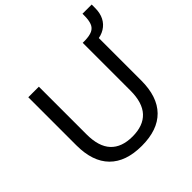

<svg xmlns="http://www.w3.org/2000/svg" viewBox="-214 -1010 1195 1195"><g transform="rotate(-45 383.5 -412.5)"><path d="M366 9Q226 9 153 -65Q80 -139 80 -282V-705H173V-285Q173 -178 222 -125.5Q271 -73 366 -73Q461 -73 510 -125.5Q559 -178 559 -285V-705H651V-282Q651 -139 578.5 -65Q506 9 366 9ZM627 -652 579 -684V-705Q620 -706 643.5 -717Q667 -728 676.5 -753Q686 -778 686 -817V-834H767V-804Q767 -759 750.5 -726.5Q734 -694 702.5 -674.5Q671 -655 627 -652Z"/></g></svg>

Font: Nunito Sans 12pt Medium
Style: Regular
Weight: 500
Designer: Vernon Adams
Foundry: Vernon Adams
Version: Version 3.101;gftools[0.9.27]